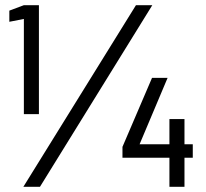

<svg xmlns="http://www.w3.org/2000/svg" viewBox="-20 -720 795 740"><path d="M72 -280H130V-700H72L16 -679V-636L72 -647ZM70 0H134L567 -700H504ZM452 -112H633V0H691V-112H723V-164H691V-261H633V-164H518L626 -420H566L452 -154Z"/></svg>

Font: Vanilla Cream Book
Style: Regular
Weight: 400
Designer: Jeremy Tribby, Jinavaṁso
Foundry: Tribby Type
Version: Version 1.422;Glyphs 3.1.2 (3151)